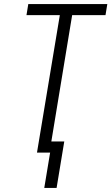

<svg xmlns="http://www.w3.org/2000/svg" viewBox="-20 -755 551 950"><path d="M199 175 228 0H163L276 -680H111L120 -735H511L502 -680H337L234 -55H298L260 175Z"/></svg>

Font: Iosevka SS04 Light Oblique
Style: Regular
Weight: 300
Italic angle: -9°
Monospace: yes
Designer: Belleve Invis
Foundry: Belleve Invis
Version: Version 19.0.0; ttfautohint (v1.8.4)